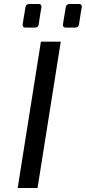

<svg xmlns="http://www.w3.org/2000/svg" viewBox="-20 -947 432 967"><path d="M69 0 186 -737H286L169 0ZM311 -808Q297 -808 297 -822Q297 -823 297.5 -827Q298 -831 301 -849Q304 -867 311 -909Q313 -927 331 -927H377Q392 -927 392 -913Q392 -913 391.5 -909Q391 -905 387.5 -887Q384 -869 378 -825Q376 -808 358 -808ZM108 -808Q94 -808 94 -822Q94 -823 94.5 -827Q95 -831 98 -849Q101 -867 108 -909Q110 -927 128 -927H174Q189 -927 189 -913Q189 -913 188.5 -909Q188 -905 184.5 -887Q181 -869 175 -825Q173 -808 155 -808Z"/></svg>

Font: Exo Thin Medium
Style: Italic
Weight: 500
Italic angle: -9°
Version: Version 2.000